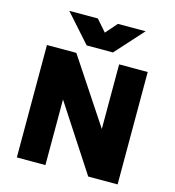

<svg xmlns="http://www.w3.org/2000/svg" viewBox="-132 -1044 1050 1155"><g transform="rotate(15 393.0 -467.0)"><path d="M79.5 0V-700H262.5L529 -297.5V-700H707V0H524L257.5 -408.5V0ZM311 -759.5 156 -933.5H334L396.5 -862L459 -933.5H631.5L474.5 -759.5Z"/></g></svg>

Font: Geologica ExtraBold
Style: Regular
Weight: 800
Designer: Sindre Bremnes, Frode Helland
Foundry: Monokrom Skriftforlag AS
Version: Version 1.010;gftools[0.9.28]